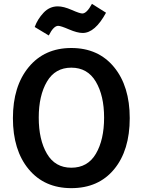

<svg xmlns="http://www.w3.org/2000/svg" viewBox="-20 -958 741 996"><path d="M653 -345Q653 -178 572 -80Q491 18 350 18Q210 18 128.5 -80.5Q47 -179 47 -345Q47 -511 129 -610Q211 -709 350 -709Q490 -709 571.5 -610Q653 -511 653 -345ZM520 -348Q520 -462 477 -534.5Q434 -607 350 -607Q266 -607 223.5 -534.5Q181 -462 181 -348Q181 -233 223.5 -160.5Q266 -88 350 -88Q435 -88 477.5 -160.5Q520 -233 520 -348ZM409 -787Q381 -787 338 -805.5Q295 -824 282 -824Q258 -824 233 -774L160 -818Q175 -859 206 -892Q237 -925 280 -925Q310 -925 352 -906.5Q394 -888 407 -888Q430 -888 457 -938L530 -892Q473 -787 409 -787Z"/></svg>

Font: Repo
Style: DemiBold
Weight: 600
Designer: Stefan Peev
Foundry: Context Ltd
Version: Version 001.000